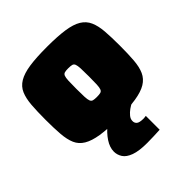

<svg xmlns="http://www.w3.org/2000/svg" viewBox="-194 -656 998 998"><g transform="rotate(-45 305.0 -157.0)"><path d="M305 8Q226 8 175.5 0Q125 -8 95 -26Q65 -44 52 -74Q39 -104 35.5 -149Q32 -194 32 -255Q32 -317 35.5 -361.5Q39 -406 52 -436.5Q65 -467 95 -485Q125 -503 175.5 -510.5Q226 -518 305 -518Q383 -518 434 -510.5Q485 -503 514.5 -485Q544 -467 557.5 -436.5Q571 -406 574.5 -361.5Q578 -317 578 -255Q578 -194 574.5 -149Q571 -104 557.5 -74Q544 -44 514.5 -26Q485 -8 434 0Q383 8 305 8ZM304 -150Q322 -150 331.5 -152.5Q341 -155 345 -165Q349 -175 350 -196.5Q351 -218 351 -255Q351 -293 350 -314.5Q349 -336 345 -346Q341 -356 331.5 -358.5Q322 -361 304 -361Q288 -361 278.5 -358.5Q269 -356 265 -346Q261 -336 260 -314.5Q259 -293 259 -255Q259 -218 260 -196.5Q261 -175 265 -165Q269 -155 278.5 -152.5Q288 -150 304 -150ZM321 204Q261 204 227 191.5Q193 179 179.5 158Q166 137 166 113Q166 82 187.5 49.5Q209 17 244 -11L414 -1Q400 5 384.5 16Q369 27 358 40.5Q347 54 347 68Q346 82 356 91.5Q366 101 397 101Q399 101 403.5 100.5Q408 100 415 99V201Q397 202 370 203Q343 204 321 204Z"/></g></svg>

Font: Saira SemiExpanded Black
Style: Regular
Weight: 900
Width: 6
Designer: Hector Gatti with collaboration of the Omnibus-Type team
Foundry: Omnibus-Type
Version: Version 1.101